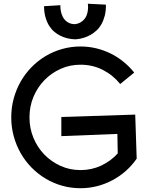

<svg xmlns="http://www.w3.org/2000/svg" viewBox="-20 -974 796 1024"><path d="M709 -127.9Q684.1 -91.8 651.4 -62.7Q618.7 -33.7 580.3 -13.2Q542 7.3 498.8 18.6Q455.6 29.8 409.2 29.8Q357.9 29.8 310.8 16.4Q263.7 2.9 222.7 -21.7Q181.6 -46.4 147.9 -80.8Q114.3 -115.2 90.3 -157.2Q66.4 -199.2 53.2 -247.6Q40 -295.9 40 -348.1Q40 -400.4 53.2 -448.7Q66.4 -497.1 90.3 -539.1Q114.3 -581.1 147.9 -615.5Q181.6 -649.9 222.7 -674.6Q263.7 -699.2 311 -712.6Q358.4 -726.1 409.2 -726.1Q452.6 -726.1 493.2 -716.3Q533.7 -706.5 570.3 -688.5Q606.9 -670.4 638.7 -644.5Q670.4 -618.7 695.8 -586.9L621.1 -525.9Q583 -573.2 528.6 -601.1Q474.1 -628.9 409.2 -628.9Q352.5 -628.9 303.2 -606.7Q253.9 -584.5 216.8 -546.4Q179.7 -508.3 158.4 -457.3Q137.2 -406.2 137.2 -348.1Q137.2 -290 158.4 -238.8Q179.7 -187.5 216.8 -149.4Q253.9 -111.3 303.2 -89.1Q352.5 -66.9 409.2 -66.9Q468.3 -66.9 519.3 -90.6Q570.3 -114.3 607.9 -155.8L606 -259.8L307.1 -248V-350.1L701.2 -362.8ZM544.9 -949.2Q545.4 -915.5 538.6 -889.6Q531.7 -863.8 520.5 -844.2Q509.3 -824.7 494.6 -811.3Q480 -797.9 464.8 -789.1Q429.2 -768.1 383.8 -764.2Q337.4 -765.1 300.3 -784.2Q284.7 -792 269.5 -804.7Q254.4 -817.4 242.4 -836.2Q230.5 -855 222.9 -880.9Q215.3 -906.7 214.8 -940.9L301.8 -946.3Q301.8 -925.8 305.4 -910.6Q309.1 -895.5 314.7 -884.5Q320.3 -873.5 327.4 -866.5Q334.5 -859.4 341.8 -855Q358.9 -844.7 380.9 -845.2Q402.3 -848.1 418.5 -860.8Q425.3 -866.2 431.6 -874Q438 -881.8 442.4 -893.3Q446.8 -904.8 448.7 -919.7Q450.7 -934.6 448.7 -954.1Z"/></svg>

Font: McLaren
Style: Regular
Weight: 400
Designer: Astigmatic (AOETI)
Foundry: Astigmatic (AOETI)
Version: Version 1.000